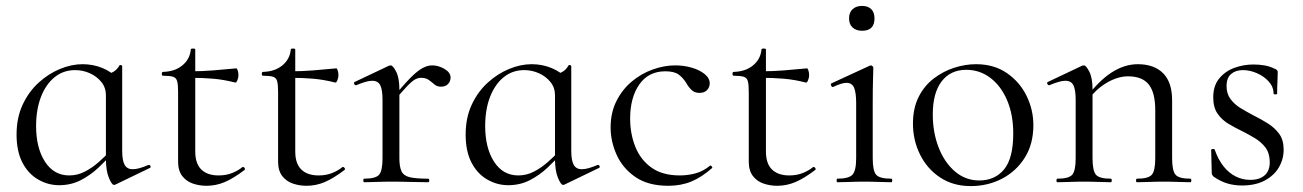

<svg xmlns="http://www.w3.org/2000/svg" viewBox="-20 -616 4404 649"><path d="M180 10Q142 10 108.5 -9.5Q75 -29 55.5 -67Q36 -105 36 -161Q36 -218 56.5 -262Q77 -306 110.5 -336.5Q144 -367 183 -383Q222 -399 259 -399Q295 -399 326.5 -386Q358 -373 378 -350L338 -294Q338 -320 322.5 -339Q307 -358 283.5 -368.5Q260 -379 234 -379Q194 -379 164.5 -355Q135 -331 118.5 -288.5Q102 -246 102 -190Q102 -116 132 -69.5Q162 -23 214 -23Q242 -23 267 -36Q292 -49 314 -68.5Q336 -88 354 -107L362 -100Q340 -75 313 -49.5Q286 -24 253 -7Q220 10 180 10ZM365 9Q358 9 348 -15Q338 -39 338 -80V-361Q354 -368 364.5 -374Q375 -380 384 -395Q385 -397 389 -396Q393 -395 393 -392V-107Q393 -73 401.5 -58.5Q410 -44 428 -44Q439 -44 451.5 -47.5Q464 -51 481 -58Q486 -60 488.5 -55Q491 -50 486 -48L370 8Q368 9 365 9Z M678 12Q654 12 632 4.5Q610 -3 596 -21Q582 -39 582 -70V-305Q582 -329 579 -341Q576 -353 565 -356.5Q554 -360 531 -360Q527 -360 527 -366.5Q527 -373 531 -373Q571 -374 596.5 -395Q622 -416 625 -449Q625 -452 632.5 -452Q640 -452 640 -449V-104Q640 -63 660.5 -43Q681 -23 719 -23Q745 -23 765.5 -31.5Q786 -40 799 -51Q803 -53 806.5 -48.5Q810 -44 806 -41Q769 -13 739.5 -0.5Q710 12 678 12ZM775 -337Q736 -347 700 -350Q664 -353 623 -353V-375Q663 -375 700 -378Q737 -381 779 -385Q781 -385 783.5 -378Q786 -371 786 -361Q786 -354 782.5 -345Q779 -336 775 -337Z M1016 12Q992 12 970 4.5Q948 -3 934 -21Q920 -39 920 -70V-305Q920 -329 917 -341Q914 -353 903 -356.5Q892 -360 869 -360Q865 -360 865 -366.5Q865 -373 869 -373Q909 -374 934.5 -395Q960 -416 963 -449Q963 -452 970.5 -452Q978 -452 978 -449V-104Q978 -63 998.5 -43Q1019 -23 1057 -23Q1083 -23 1103.5 -31.5Q1124 -40 1137 -51Q1141 -53 1144.5 -48.5Q1148 -44 1144 -41Q1107 -13 1077.5 -0.5Q1048 12 1016 12ZM1113 -337Q1074 -347 1038 -350Q1002 -353 961 -353V-375Q1001 -375 1038 -378Q1075 -381 1117 -385Q1119 -385 1121.5 -378Q1124 -371 1124 -361Q1124 -354 1120.5 -345Q1117 -336 1113 -337Z M1309 -271 1305 -282Q1342 -327 1366 -351.5Q1390 -376 1407.5 -385.5Q1425 -395 1441 -395Q1462 -395 1482.5 -383Q1503 -371 1503 -354Q1503 -341 1494.5 -332Q1486 -323 1470 -323Q1457 -323 1448 -331Q1439 -339 1429 -346Q1419 -353 1403 -353Q1394 -353 1384 -348Q1374 -343 1357 -325.5Q1340 -308 1309 -271ZM1211 0Q1208 0 1208 -6Q1208 -12 1211 -12Q1250 -12 1261.5 -25.5Q1273 -39 1273 -81V-279Q1273 -312 1265.5 -327.5Q1258 -343 1238 -343Q1228 -343 1214.5 -339Q1201 -335 1184 -328Q1180 -327 1177.5 -332Q1175 -337 1179 -339L1295 -394Q1298 -395 1301 -395Q1308 -395 1319 -374Q1330 -353 1330 -313V-81Q1330 -53 1337 -37.5Q1344 -22 1365 -17Q1386 -12 1427 -12Q1431 -12 1431 -6Q1431 0 1427 0Q1403 0 1370.5 -1Q1338 -2 1302 -2Q1276 -2 1252 -1Q1228 0 1211 0Z M1698 10Q1660 10 1626.5 -9.5Q1593 -29 1573.5 -67Q1554 -105 1554 -161Q1554 -218 1574.5 -262Q1595 -306 1628.5 -336.5Q1662 -367 1701 -383Q1740 -399 1777 -399Q1813 -399 1844.5 -386Q1876 -373 1896 -350L1856 -294Q1856 -320 1840.5 -339Q1825 -358 1801.5 -368.5Q1778 -379 1752 -379Q1712 -379 1682.5 -355Q1653 -331 1636.5 -288.5Q1620 -246 1620 -190Q1620 -116 1650 -69.5Q1680 -23 1732 -23Q1760 -23 1785 -36Q1810 -49 1832 -68.5Q1854 -88 1872 -107L1880 -100Q1858 -75 1831 -49.5Q1804 -24 1771 -7Q1738 10 1698 10ZM1883 9Q1876 9 1866 -15Q1856 -39 1856 -80V-361Q1872 -368 1882.5 -374Q1893 -380 1902 -395Q1903 -397 1907 -396Q1911 -395 1911 -392V-107Q1911 -73 1919.5 -58.5Q1928 -44 1946 -44Q1957 -44 1969.5 -47.5Q1982 -51 1999 -58Q2004 -60 2006.5 -55Q2009 -50 2004 -48L1888 8Q1886 9 1883 9Z M2239 12Q2171 12 2128 -17.5Q2085 -47 2064.5 -92.5Q2044 -138 2044 -185Q2044 -235 2063.5 -274Q2083 -313 2115 -340Q2147 -367 2186 -381Q2225 -395 2262 -395Q2291 -395 2317.5 -387.5Q2344 -380 2361.5 -366Q2379 -352 2379 -334Q2379 -321 2370 -311.5Q2361 -302 2344 -302Q2328 -302 2317.5 -312Q2307 -322 2300 -335Q2289 -353 2274 -364Q2259 -375 2229 -375Q2172 -375 2141 -330.5Q2110 -286 2110 -215Q2110 -164 2127.5 -120Q2145 -76 2182 -49.5Q2219 -23 2278 -23Q2305 -23 2331 -30Q2357 -37 2380 -56Q2382 -58 2385.5 -54Q2389 -50 2387 -48Q2352 -17 2317 -2.5Q2282 12 2239 12Z M2607 12Q2583 12 2561 4.5Q2539 -3 2525 -21Q2511 -39 2511 -70V-305Q2511 -329 2508 -341Q2505 -353 2494 -356.5Q2483 -360 2460 -360Q2456 -360 2456 -366.5Q2456 -373 2460 -373Q2500 -374 2525.5 -395Q2551 -416 2554 -449Q2554 -452 2561.5 -452Q2569 -452 2569 -449V-104Q2569 -63 2589.5 -43Q2610 -23 2648 -23Q2674 -23 2694.5 -31.5Q2715 -40 2728 -51Q2732 -53 2735.5 -48.5Q2739 -44 2735 -41Q2698 -13 2668.5 -0.5Q2639 12 2607 12ZM2704 -337Q2665 -347 2629 -350Q2593 -353 2552 -353V-375Q2592 -375 2629 -378Q2666 -381 2708 -385Q2710 -385 2712.5 -378Q2715 -371 2715 -361Q2715 -354 2711.5 -345Q2708 -336 2704 -337Z M2810 0Q2808 0 2808 -6Q2808 -12 2810 -12Q2849 -12 2861.5 -25.5Q2874 -39 2874 -81V-268Q2874 -303 2867 -319.5Q2860 -336 2841 -336Q2833 -336 2822 -332.5Q2811 -329 2796 -322Q2792 -321 2789.5 -326.5Q2787 -332 2790 -334L2920 -394Q2923 -395 2924 -395Q2926 -395 2929 -392.5Q2932 -390 2932 -387Q2932 -379 2931 -348Q2930 -317 2930 -269V-81Q2930 -39 2941.5 -25.5Q2953 -12 2993 -12Q2996 -12 2996 -6Q2996 0 2993 0Q2975 0 2951.5 -1Q2928 -2 2902 -2Q2876 -2 2852.5 -1Q2829 0 2810 0ZM2894 -512Q2874 -512 2862 -523Q2850 -534 2850 -554Q2850 -574 2862 -585Q2874 -596 2894 -596Q2914 -596 2925 -585Q2936 -574 2936 -554Q2936 -512 2894 -512Z M3261 13Q3202 13 3158 -16Q3114 -45 3090 -93.5Q3066 -142 3066 -198Q3066 -250 3085 -288Q3104 -326 3136 -350.5Q3168 -375 3205.5 -387Q3243 -399 3279 -399Q3340 -399 3383.5 -369Q3427 -339 3450 -292Q3473 -245 3473 -193Q3473 -129 3444 -83Q3415 -37 3367 -12Q3319 13 3261 13ZM3290 -6Q3343 -6 3374 -43.5Q3405 -81 3405 -165Q3405 -228 3384.5 -276.5Q3364 -325 3328 -352.5Q3292 -380 3246 -380Q3193 -380 3163 -341Q3133 -302 3133 -229Q3133 -168 3153 -117Q3173 -66 3208.5 -36Q3244 -6 3290 -6Z M3823 0Q3820 0 3820 -6Q3820 -12 3823 -12Q3862 -12 3873.5 -25.5Q3885 -39 3885 -81V-243Q3885 -303 3863 -330.5Q3841 -358 3793 -358Q3757 -358 3719 -335Q3681 -312 3654 -272L3650 -284Q3694 -343 3737.5 -371Q3781 -399 3826 -399Q3881 -399 3911.5 -368.5Q3942 -338 3942 -277V-81Q3942 -39 3953.5 -25.5Q3965 -12 4004 -12Q4007 -12 4007 -6Q4007 0 4004 0Q3987 0 3963.5 -1Q3940 -2 3914 -2Q3888 -2 3864 -1Q3840 0 3823 0ZM3554 0Q3551 0 3551 -6Q3551 -12 3554 -12Q3593 -12 3604.5 -25.5Q3616 -39 3616 -81V-279Q3616 -312 3608.5 -327.5Q3601 -343 3581 -343Q3571 -343 3557.5 -339Q3544 -335 3527 -328Q3523 -327 3520.5 -332Q3518 -337 3522 -339L3638 -394Q3641 -395 3644 -395Q3651 -395 3662 -374Q3673 -353 3673 -313V-81Q3673 -39 3684.5 -25.5Q3696 -12 3735 -12Q3738 -12 3738 -6Q3738 0 3735 0Q3718 0 3694.5 -1Q3671 -2 3645 -2Q3619 -2 3595 -1Q3571 0 3554 0Z M4126 -325Q4126 -299 4139.5 -281Q4153 -263 4173.5 -250.5Q4194 -238 4217 -226Q4243 -213 4266 -198.5Q4289 -184 4304 -163.5Q4319 -143 4319 -110Q4319 -78 4303 -50.5Q4287 -23 4255.5 -6Q4224 11 4178 11Q4153 11 4130 4.5Q4107 -2 4082 -19Q4080 -21 4078 -24Q4076 -27 4076 -31L4074 -109Q4074 -112 4079.5 -112.5Q4085 -113 4086 -110Q4098 -76 4116 -53.5Q4134 -31 4157 -19.5Q4180 -8 4206 -8Q4238 -8 4255.5 -24Q4273 -40 4272 -71Q4271 -100 4257 -118Q4243 -136 4222.5 -148.5Q4202 -161 4180 -172Q4155 -184 4132.5 -197.5Q4110 -211 4095.5 -232Q4081 -253 4081 -287Q4081 -326 4101 -350.5Q4121 -375 4152 -386.5Q4183 -398 4217 -398Q4236 -398 4254 -395Q4272 -392 4290 -383Q4299 -380 4299 -372Q4299 -356 4298 -338.5Q4297 -321 4297 -299Q4297 -297 4291 -297Q4285 -297 4285 -299Q4285 -322 4269 -340Q4253 -358 4229 -368.5Q4205 -379 4181 -379Q4157 -379 4141.5 -366Q4126 -353 4126 -325Z"/></svg>

Font: Cormorant Infant Light
Style: Regular
Weight: 400
Version: Version 4.001